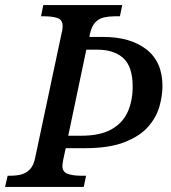

<svg xmlns="http://www.w3.org/2000/svg" viewBox="-41 -734 672 754"><path d="M-21 0 -11 -44H2Q24 -44 43 -49Q62 -54 76.5 -69Q91 -84 97 -114L201 -604Q203 -610 204 -618.5Q205 -627 205 -631Q205 -656 185 -663Q165 -670 133 -670H120L129 -714H439L430 -670H408Q387 -670 367 -665.5Q347 -661 333 -646Q319 -631 312 -600L310 -589H364Q471 -589 534 -540Q597 -491 597 -396Q597 -358 585 -315.5Q573 -273 540.5 -236Q508 -199 447.5 -175.5Q387 -152 291 -152H217L208 -110Q207 -104 205.5 -96Q204 -88 204 -83Q204 -59 224.5 -51.5Q245 -44 276 -44H297L288 0ZM278 -201Q352 -201 396.5 -226Q441 -251 460.5 -294.5Q480 -338 480 -394Q480 -472 443.5 -505.5Q407 -539 340 -539H298L227 -201Z"/></svg>

Font: ET Text
Style: Italic
Weight: 470
Italic angle: -12°
Designer: Monotype Design Team
Foundry: Monotype Imaging Inc.
Version: Version 2.009